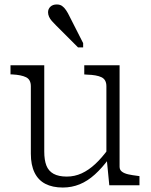

<svg xmlns="http://www.w3.org/2000/svg" viewBox="-20 -829 674 859"><path d="M178 -537V-151Q178 -113 187.5 -88.5Q197 -64 219.5 -51.5Q242 -39 279 -39Q314 -39 345.5 -53.5Q377 -68 406.5 -95.5Q436 -123 465 -163L468 -120Q437 -78 404.5 -48.5Q372 -19 336.5 -4.5Q301 10 261 10Q215 10 183 -6.5Q151 -23 134.5 -57Q118 -91 118 -141V-443Q118 -473 96.5 -483.5Q75 -494 35 -496H27V-537ZM515 -537V-83Q515 -69 525.5 -61Q536 -53 554 -49Q572 -45 597 -42L604 -41V0H469L457 -123L456 -127V-443Q456 -473 434 -483.5Q412 -494 370 -495L357 -496V-537ZM292 -754 352 -636V-617H329L231 -715Q220 -726 212 -735Q204 -744 199.5 -754Q195 -764 195 -774Q195 -789 205.5 -799Q216 -809 234 -809Q248 -809 257.5 -802.5Q267 -796 275.5 -783.5Q284 -771 292 -754Z"/></svg>

Font: Roboto Serif 20pt ExtraLight
Style: Regular
Weight: 250
Version: Version 1.008